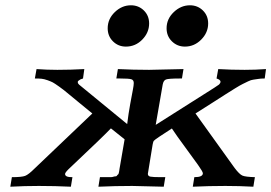

<svg xmlns="http://www.w3.org/2000/svg" viewBox="-20 -706 1026 726"><path d="M19 0 24.9 -36.1Q62 -36.1 75 -41Q87.9 -45.9 110.8 -68.8L329.1 -276.9Q305.2 -296.9 274.7 -321.5Q244.1 -346.2 233.2 -355.7Q222.2 -365.2 204.1 -378.2Q186 -391.1 179.4 -394.5Q172.9 -397.9 159.9 -402.6Q147 -407.2 137.5 -408.2Q127.9 -409.2 111.8 -409.2L118.2 -444.8Q157.2 -441.9 196.8 -441.9Q247.6 -441.9 298.8 -444.8L293.9 -409.2L284.2 -405.8L276.9 -400.9L274.9 -398.9L273.9 -396L274.9 -391.1L278.8 -386.2L460.9 -236.8Q465.8 -276.9 472.4 -313Q479 -349.1 482.4 -366.5Q485.8 -383.8 485.8 -392.1Q485.8 -403.3 476.8 -406.2Q467.8 -409.2 434.1 -409.2H419.9L425.8 -444.8Q483.9 -441.9 543.9 -441.9L673.8 -444.8L668 -409.2H661.1Q617.2 -409.2 607.7 -405.5Q598.1 -401.9 595.2 -386.2Q594.2 -380.4 583 -315.7Q571.8 -251 568.8 -233.9L790 -374L808.1 -386.2L812 -391.1L814 -396Q814 -404.8 798.8 -409.2L805.2 -444.8Q854 -441.9 904.8 -441.9Q945.8 -441.9 985.8 -444.8L981 -409.2H980Q965.8 -409.2 956.3 -407.5Q946.8 -405.8 938 -404.8Q929.2 -403.8 918.2 -398.4Q907.2 -393.1 897.7 -388.4Q888.2 -383.8 868.7 -371.8Q849.1 -359.9 833 -349.4Q816.9 -338.9 783 -317.4Q749 -295.9 719.2 -276.9L867.2 -70.8Q885.3 -46.9 896.7 -42Q908.2 -37.1 943.8 -36.1L938 0Q886.2 -2.9 832 -2.9Q770 -2.9 709 0L714.8 -36.1Q747.1 -36.1 747.1 -50.8Q747.1 -56.6 728.5 -82.8Q710 -108.9 679 -150.9Q647.9 -192.9 629.9 -220.2Q565.9 -179.2 562 -173.8Q559.1 -170.9 557.1 -159.2Q539.1 -52.2 539.1 -48.8Q539.1 -40 548.6 -38.1Q558.1 -36.1 587.9 -36.1H605L599.1 0Q491.2 -2.9 480 -2.9Q416 -2.9 352.1 0L357.9 -36.1H362.8Q375 -36.1 382.1 -36.1Q389.2 -36.1 397 -36.1Q404.8 -36.1 408.4 -37.6Q412.1 -39.1 416.5 -39.1Q420.9 -39.1 422.4 -42Q423.8 -44.9 426 -45.9Q428.2 -46.9 429.2 -52Q430.2 -57.1 430.7 -59.1Q431.2 -61 432.1 -68.6Q433.1 -76.2 434.1 -80.1L451.2 -179.2L399.9 -220.2H398.9Q377 -196.3 238.8 -65.9Q225.6 -52.7 226.1 -47.9Q226.1 -35.6 253.9 -36.1L248 0Q188 -2.9 127 -2.9Q73.2 -2.9 19 0ZM387.2 -599.1Q387.2 -634.3 414.1 -660.2Q440.9 -686 475.1 -686Q503.9 -686 523.9 -666.5Q543.9 -647 543.9 -617.2Q543.9 -583 518.1 -556.4Q492.2 -529.8 456.1 -529.8Q427.2 -529.8 407.2 -549.6Q387.2 -569.3 387.2 -599.1ZM609.9 -599.1Q609.9 -634.3 637 -660.2Q664.1 -686 698.2 -686Q727.1 -686 747.1 -666.5Q767.1 -647 767.1 -617.2Q767.1 -583 741 -556.4Q714.8 -529.8 679.2 -529.8Q650.4 -529.8 630.1 -549.6Q609.9 -569.3 609.9 -599.1Z"/></svg>

Font: CMU Serif Extra
Style: BoldSlanted
Weight: 700
Italic angle: -9.46001°
Version: Version 0.7.0